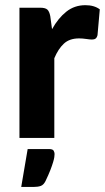

<svg xmlns="http://www.w3.org/2000/svg" viewBox="-20 -546 417 760"><path d="M57 0ZM57 0V-515.5H138.5Q159.5 -515.5 167.5 -508Q175.5 -500.5 179 -482L186 -430.5Q210.5 -474.5 242.8 -500Q275 -525.5 318 -525.5Q353 -525.5 375 -509L366 -407Q363.5 -397 358.2 -393.2Q353 -389.5 344 -389.5Q336 -389.5 321 -391.8Q306 -394 293 -394Q255 -394 232.8 -373.2Q210.5 -352.5 195 -315.5V0ZM174 44Q189 44 192.5 50.8Q196 57.5 196 63.5Q196 68 195 75.8Q194 83.5 190.2 96Q186.5 108.5 179.5 126.8Q172.5 145 160.5 170Q153 185.5 141.8 189.8Q130.5 194 113 194H64L89.5 44Z"/></svg>

Font: Lato Heavy
Style: Regular
Weight: 800
Designer: Lukasz Dziedzic
Foundry: tyPoland Lukasz Dziedzic
Version: Version 2.007; 2014-02-27